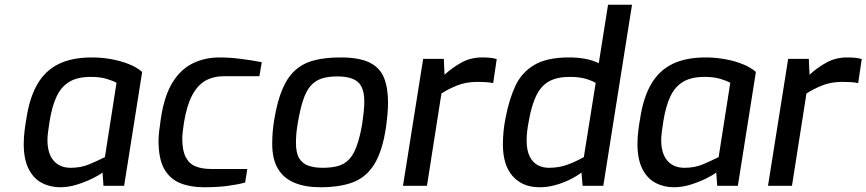

<svg xmlns="http://www.w3.org/2000/svg" viewBox="-20 -783 3651 809"><path d="M234 6Q191 6 156 -12.5Q121 -31 100.5 -71.5Q80 -112 80 -176Q80 -203 83.5 -232Q87 -261 91 -282Q104 -370 137 -427.5Q170 -485 226.5 -513Q283 -541 368 -541Q407 -541 447 -534Q487 -527 521.5 -513.5Q556 -500 579 -480L503 0H416L412 -56Q398 -45 368.5 -30.5Q339 -16 303.5 -5Q268 6 234 6ZM278 -76Q321 -76 355.5 -90.5Q390 -105 422 -121L471 -434Q458 -442 430 -450.5Q402 -459 363 -459Q307 -459 272.5 -438.5Q238 -418 218.5 -376.5Q199 -335 189 -272Q185 -247 182.5 -227Q180 -207 180 -193Q180 -136 206 -106Q232 -76 278 -76Z M839 6Q782 6 739 -11.5Q696 -29 672 -71Q648 -113 648 -191Q648 -209 651 -233.5Q654 -258 658 -285Q672 -378 706 -434Q740 -490 791 -515.5Q842 -541 906 -541Q946 -541 994 -535Q1042 -529 1083 -521L1073 -462H926Q880 -462 846.5 -443.5Q813 -425 790 -382Q767 -339 755 -266Q752 -244 750 -227.5Q748 -211 748 -199Q748 -150 762 -122Q776 -94 803 -82.5Q830 -71 870 -71H1022L1013 -14Q980 -5 937.5 0.5Q895 6 839 6Z M1329 6Q1266 6 1220.5 -13Q1175 -32 1151 -72Q1127 -112 1127 -177Q1127 -203 1129 -227Q1131 -251 1135 -276Q1148 -356 1170 -407.5Q1192 -459 1225 -488Q1258 -517 1304.5 -529Q1351 -541 1415 -541Q1492 -541 1536 -520Q1580 -499 1597.5 -456.5Q1615 -414 1615 -351Q1615 -327 1612.5 -300Q1610 -273 1606 -244Q1591 -146 1557.5 -91.5Q1524 -37 1468.5 -15.5Q1413 6 1329 6ZM1340 -76Q1377 -76 1404 -83.5Q1431 -91 1450 -110.5Q1469 -130 1482.5 -166.5Q1496 -203 1506 -260Q1510 -288 1512.5 -311.5Q1515 -335 1515 -355Q1515 -413 1488.5 -437Q1462 -461 1400 -461Q1362 -461 1335 -452Q1308 -443 1289 -421.5Q1270 -400 1257 -360.5Q1244 -321 1234 -260Q1230 -237 1228.5 -217.5Q1227 -198 1227 -181Q1227 -138 1241 -115.5Q1255 -93 1280.5 -84.5Q1306 -76 1340 -76Z M1678 0 1763 -535H1850L1853 -468Q1884 -497 1923.5 -519Q1963 -541 2011 -541Q2030 -541 2045.5 -539.5Q2061 -538 2073 -534L2058 -433Q2043 -436 2026 -437Q2009 -438 1991 -438Q1944 -438 1906.5 -423Q1869 -408 1840 -389L1779 0Z M2253 6Q2182 6 2140.5 -40.5Q2099 -87 2099 -174Q2099 -230 2110 -285Q2125 -364 2151.5 -421Q2178 -478 2231.5 -509.5Q2285 -541 2377 -541Q2413 -541 2444 -535.5Q2475 -530 2503 -517L2542 -763H2643L2522 0H2435L2430 -56Q2409 -40 2380.5 -26Q2352 -12 2319.5 -3Q2287 6 2253 6ZM2293 -76Q2336 -76 2372 -89.5Q2408 -103 2440 -121L2490 -434Q2468 -446 2442 -452.5Q2416 -459 2381 -459Q2328 -459 2294 -440.5Q2260 -422 2239.5 -380Q2219 -338 2207 -267Q2203 -246 2201 -227.5Q2199 -209 2199 -192Q2199 -149 2212 -123.5Q2225 -98 2246 -87Q2267 -76 2293 -76Z M2820 6Q2777 6 2742 -12.5Q2707 -31 2686.5 -71.5Q2666 -112 2666 -176Q2666 -203 2669.5 -232Q2673 -261 2677 -282Q2690 -370 2723 -427.5Q2756 -485 2812.5 -513Q2869 -541 2954 -541Q2993 -541 3033 -534Q3073 -527 3107.5 -513.5Q3142 -500 3165 -480L3089 0H3002L2998 -56Q2984 -45 2954.5 -30.5Q2925 -16 2889.5 -5Q2854 6 2820 6ZM2864 -76Q2907 -76 2941.5 -90.5Q2976 -105 3008 -121L3057 -434Q3044 -442 3016 -450.5Q2988 -459 2949 -459Q2893 -459 2858.5 -438.5Q2824 -418 2804.5 -376.5Q2785 -335 2775 -272Q2771 -247 2768.5 -227Q2766 -207 2766 -193Q2766 -136 2792 -106Q2818 -76 2864 -76Z M3216 0 3301 -535H3388L3391 -468Q3422 -497 3461.5 -519Q3501 -541 3549 -541Q3568 -541 3583.5 -539.5Q3599 -538 3611 -534L3596 -433Q3581 -436 3564 -437Q3547 -438 3529 -438Q3482 -438 3444.5 -423Q3407 -408 3378 -389L3317 0Z"/></svg>

Font: Exo Thin Medium
Style: Italic
Weight: 500
Italic angle: -9°
Version: Version 2.000